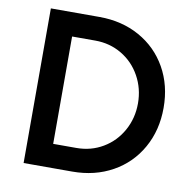

<svg xmlns="http://www.w3.org/2000/svg" viewBox="-79 -778 852 856"><g transform="rotate(10 347.5 -350.0)"><path d="M83 -700H303Q405 -700 485 -655.5Q565 -611 610 -531.5Q655 -452 655 -350Q655 -249 610 -169Q565 -89 485 -44.5Q405 0 303 0H83ZM303 -107Q369 -107 423 -139Q477 -171 508 -227Q539 -283 539 -350Q539 -417 508 -473Q477 -529 423 -561Q369 -593 303 -593H198V-107Z"/></g></svg>

Font: Oak Sans SemiBold
Style: Regular
Weight: 600
Designer: Erik Kennedy, Walven
Foundry: Erik Kennedy, Walven
Version: Version 1.000